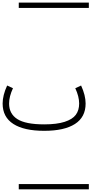

<svg xmlns="http://www.w3.org/2000/svg" viewBox="-142 -990 692 1453"><path d="M-87.9 -342.8 -43.9 -322.3Q-73.2 -259.3 -73.2 -206.5Q-73.2 -128.9 -11 -88.9Q51.3 -48.8 192.4 -48.8Q287.6 -48.8 346.9 -67.9Q406.2 -86.9 431.6 -121.1Q457 -155.3 457 -206.5Q457 -259.3 427.7 -322.3L471.7 -342.8Q505.9 -268.6 505.9 -206.5Q505.9 -103.5 425.3 -51.8Q344.7 0 192.4 0Q40 0 -41 -52Q-122.1 -104 -122.1 -206.5Q-122.1 -268.6 -87.9 -342.8ZM0 402.8H530.3V442.9H0ZM0 -970.2H530.3V-930.2H0Z"/></svg>

Font: AzarMehrMSRS1
Style: Regular
Weight: 1
Designer: Amin Abedi
Version: Version 1.00